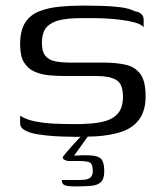

<svg xmlns="http://www.w3.org/2000/svg" viewBox="-20 -484 588 687"><path d="M52 -70Q73 -56 106.5 -49.5Q140 -43 176.5 -41.5Q213 -40 240 -40Q250 -40 263 -40Q276 -40 286 -41Q326 -42 356 -50.5Q386 -59 403 -79.5Q420 -100 420 -138Q420 -184 396 -198Q372 -212 326 -212Q311 -212 294 -212Q277 -212 258 -212Q239 -212 214 -212Q186 -212 157 -214.5Q128 -217 104 -227.5Q80 -238 66 -260.5Q52 -283 52 -325Q52 -374 69.5 -402Q87 -430 119 -443Q151 -456 192.5 -460Q234 -464 281 -464Q309 -464 344.5 -463Q380 -462 411.5 -458Q443 -454 461 -444Q477 -442 485.5 -434Q494 -426 494 -414Q494 -410 494 -404.5Q494 -399 494 -394Q494 -389 494 -387Q485 -397 464 -403Q443 -409 416.5 -412.5Q390 -416 365 -417.5Q340 -419 324 -419H265Q229 -419 198 -413Q167 -407 148.5 -388.5Q130 -370 130 -330Q130 -299 142.5 -284Q155 -269 178 -264.5Q201 -260 233 -260Q272 -260 302 -260Q332 -260 351 -260Q395 -260 429 -252.5Q463 -245 482 -219.5Q501 -194 501 -140Q501 -87 477.5 -56Q454 -25 413.5 -12Q373 1 321 4Q296 5 273 5.5Q250 6 225 5Q202 5 172 3Q142 1 114.5 -3.5Q87 -8 69.5 -17.5Q52 -27 52 -43ZM249 183Q221 183 211 178.5Q201 174 201 160Q205 160 221.5 160Q238 160 263 160Q292 160 302 152.5Q312 145 312 128Q312 105 303 98.5Q294 92 260 92H226Q221 92 215.5 90Q210 88 207 85Q204 82 205 77Q208 73 217 62Q226 51 237.5 38.5Q249 26 259.5 14.5Q270 3 275 -2H299L245 73Q290 70 313.5 73Q337 76 345 88.5Q353 101 353 129Q353 156 341 167.5Q329 179 305.5 181Q282 183 249 183Z"/></svg>

Font: Genos
Style: Regular
Weight: 400
Designer: Robert E. Leuschke
Foundry: Robert E. Leuschke
Version: Version 1.010